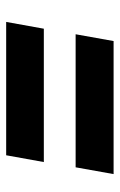

<svg xmlns="http://www.w3.org/2000/svg" viewBox="97 -601 388 622"><g transform="rotate(90 291.0 -290.0)"><path d="M91 -341 113 -464H544L522 -341ZM51 -116 73 -238H505L483 -116Z"/></g></svg>

Font: DM Sans 17pt ExtraBold
Style: Italic
Weight: 800
Italic angle: -10°
Version: Version 4.004;gftools[0.9.30]